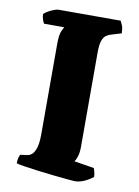

<svg xmlns="http://www.w3.org/2000/svg" viewBox="-81 -759 591 814"><g transform="rotate(10 214.5 -352.0)"><path d="M298 0Q291 0 266 -2.5Q241 -5 207 -8.5Q173 -12 138.5 -16.5Q104 -21 78 -25Q52 -29 43 -32Q43 -56 51 -70L80 -74Q124 -80 124 -169V-559Q124 -600 131.5 -616Q139 -632 141 -635H54Q51 -640 47 -651Q43 -662 43 -675Q49 -681 61 -688Q73 -695 85.5 -699.5Q98 -704 103 -704H372Q375 -698 380 -686.5Q385 -675 386 -652L343 -639Q332 -636 322 -629.5Q312 -623 305.5 -606Q299 -589 299 -553V-147Q299 -123 293.5 -106Q288 -89 282 -83L368 -69Q370 -65 373 -53.5Q376 -42 376 -32Q360 -19 339 -9.5Q318 0 298 0Z"/></g></svg>

Font: Texturina Black
Style: Regular
Weight: 900
Designer: Guillermo Torres Carreño
Foundry: Omnibus-Type
Version: Version 1.002; ttfautohint (v1.8.3)